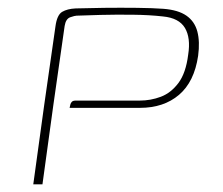

<svg xmlns="http://www.w3.org/2000/svg" viewBox="-20 -482 582 502"><path d="M67 0Q81 -104 95.5 -207Q110 -310 125 -413Q129 -443 142.5 -451Q156 -459 178 -460Q209 -461 252.5 -461.5Q296 -462 338 -461.5Q380 -461 407 -459Q446 -456 467.5 -441Q489 -426 496 -399.5Q503 -373 498 -336Q488 -268 448 -234Q408 -200 346 -200Q300 -200 254.5 -200Q209 -200 162 -200Q163 -205 164 -209Q165 -213 168 -216Q171 -219 178 -219Q190 -219 220 -219Q250 -219 284.5 -219Q319 -219 345 -219Q374 -219 400.5 -229Q427 -239 446.5 -265Q466 -291 472 -339Q479 -383 463.5 -409Q448 -435 406 -439Q371 -443 327 -443.5Q283 -444 243 -443Q203 -442 180 -441Q176 -441 164 -437Q152 -433 149 -414Q134 -311 119.5 -207.5Q105 -104 91 0Z"/></svg>

Font: Genos Thin
Style: Italic
Weight: 100
Italic angle: -8°
Designer: Robert E. Leuschke
Foundry: Robert E. Leuschke
Version: Version 1.010